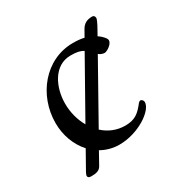

<svg xmlns="http://www.w3.org/2000/svg" viewBox="-130 -568 706 736"><g transform="rotate(-30 223.5 -199.5)"><path d="M147 -119C129 -150 119 -188 119 -226C119 -299 156 -376 229 -376C256 -376 271 -373 285 -364ZM348 -319C358 -319 386 -336 386 -353C386 -357 384 -361 381 -365C374 -374 365 -382 356 -388L376 -424C380 -432 387 -446 387 -451C387 -458 383 -464 376 -464C354 -464 338 -457 327 -438L310 -408C294 -412 277 -413 261 -413C138 -413 50 -303 50 -180C50 -126 69 -75 102 -39L57 41C54 46 52 53 52 54C52 61 56 65 67 65C86 65 103 63 112 47L142 -7C165 6 192 14 221 14C307 14 387 -42 387 -79C387 -86 381 -93 375 -93C372 -93 369 -91 366 -88C340 -54 320 -38 278 -38C240 -38 207 -52 181 -76L323 -329C328 -324 339 -319 348 -319Z"/></g></svg>

Font: EB Garamond 12
Style: Regular
Weight: 400
Version: Version 0.016+